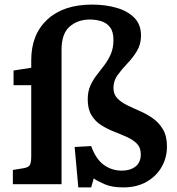

<svg xmlns="http://www.w3.org/2000/svg" viewBox="-20 -802 769 836"><path d="M321 14 305 -162 377 -166Q397 -110 431.5 -84.5Q466 -59 511 -59Q547 -59 570 -77Q593 -95 593 -130Q593 -159 576.5 -176Q560 -193 533.5 -205Q507 -217 477.5 -228.5Q448 -240 421.5 -256.5Q395 -273 378.5 -300Q362 -327 362 -369Q362 -403 373 -428Q384 -453 401 -475Q418 -497 434.5 -518.5Q451 -540 462.5 -566.5Q474 -593 474 -628Q474 -664 459 -683.5Q444 -703 420 -710Q396 -717 372 -717Q318 -717 283 -686Q248 -655 248 -585V0H36V-62L85 -70Q106 -74 111 -85.5Q116 -97 116 -121V-431H39V-495L116 -507V-540Q116 -652 186 -717Q256 -782 381 -782Q439 -782 487.5 -768Q536 -754 565 -724.5Q594 -695 594 -647Q594 -609 576 -579.5Q558 -550 534 -525Q510 -500 492 -475Q474 -450 474 -419Q474 -392 490.5 -374.5Q507 -357 533.5 -344Q560 -331 590 -318Q620 -305 646.5 -286Q673 -267 690 -238Q707 -209 707 -164Q707 -115 683.5 -74.5Q660 -34 617.5 -10Q575 14 517 14Q468 14 436.5 0.5Q405 -13 388 -25L377 14Z"/></svg>

Font: Literata 12pt SemiBold
Style: Regular
Weight: 600
Designer: Latin by Veronika Burian and Jose Scaglione. Greek by Irene Vlachou. Cyrillic by Vera Evstafieva.
Foundry: TypeTogether
Version: Version 3.002